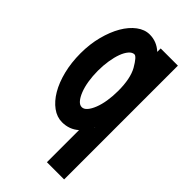

<svg xmlns="http://www.w3.org/2000/svg" viewBox="-194 -507 710 710"><g transform="rotate(45 160.5 -152.5)"><path d="M296 -446V149H206V-19Q179 5 141 5Q114 5 90 -12.5Q66 -30 48 -60.5Q30 -91 19.5 -133Q9 -175 9 -224Q9 -272 20 -314Q31 -356 49 -387Q67 -418 91 -436Q115 -454 141 -454Q178 -454 206 -428V-446ZM240 -68Q240 -67 239 -67H242ZM186 -324Q164 -362 153 -362Q142 -362 132 -350.5Q122 -339 115 -320Q108 -301 104 -276Q100 -251 100 -224Q100 -196 104 -171Q108 -146 115.5 -127Q123 -108 132.5 -97Q142 -86 153 -86Q164 -86 173.5 -97Q183 -108 190.5 -127Q198 -146 202 -171Q206 -196 206 -224Q206 -288 186 -324Z"/></g></svg>

Font: Fundamental  Brigade Condensed
Style: Regular
Weight: 400
Width: 3
Designer: Peter Wiegel, original typeface by Carl Albert Fahrenwaldt 1901
Foundry: Peter Wiegel
Version: Version 0.000 2012 initial release